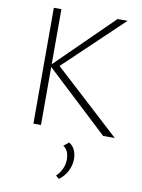

<svg xmlns="http://www.w3.org/2000/svg" viewBox="-100 -726 797 1074"><g transform="rotate(10 298.5 -189.0)"><path d="M513 0 152 -337 479 -658H536L190 -329L193 -354L579 0ZM117 0V-658H160V0ZM311 280 292 264Q313 244 324.5 218.5Q336 193 336 166Q336 141 328 122Q320 103 303 93L332 69Q356 84 365.5 107Q375 130 375 157Q375 190 358.5 223.5Q342 257 311 280Z"/></g></svg>

Font: Ysabeau Infant ExtraLight
Style: Regular
Weight: 250
Designer: Christian Thalmann (Catharsis Fonts)
Version: Version 2.001;gftools[0.9.30]; featfreeze: ss01,ss02,lnum